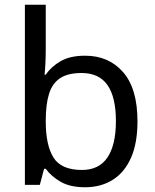

<svg xmlns="http://www.w3.org/2000/svg" viewBox="-20 -780 655 810"><path d="M173 -575Q173 -541 171.5 -511.5Q170 -482 168 -465H173Q196 -499 236 -522Q276 -545 339 -545Q439 -545 499.5 -475.5Q560 -406 560 -268Q560 -176 532.5 -114Q505 -52 455 -21Q405 10 339 10Q276 10 236 -13Q196 -36 173 -68H166L148 0H85V-760H173ZM324 -472Q267 -472 234 -450.5Q201 -429 187 -384.5Q173 -340 173 -271V-267Q173 -168 205.5 -115.5Q238 -63 326 -63Q398 -63 433.5 -116Q469 -169 469 -269Q469 -370 433.5 -421Q398 -472 324 -472Z"/></svg>

Font: lsinhala25
Style: Book
Weight: 400
Designer: Jelle Bosma - Monotype Design Team
Foundry: Monotype Imaging Inc.
Version: Version 2.003